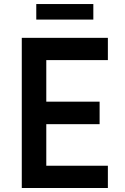

<svg xmlns="http://www.w3.org/2000/svg" viewBox="-20 -939 622 959"><path d="M446.2 -918.8V-841.2H161.2V-918.8ZM518.8 -638.8H211.2V-431.2H477.5V-318.8H211.2V-111.2H518.8V0H88.8V-750H518.8Z"/></svg>

Font: Now Alt Medium
Style: Regular
Weight: 500
Designer: Alfredo Marco Pradil
Foundry: Alfredo Marco Pradil
Version: Version 1.002;PS 001.002;hotconv 1.0.88;makeotf.lib2.5.64775